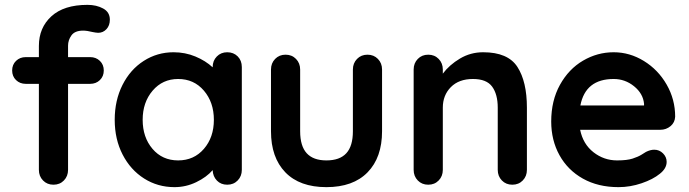

<svg xmlns="http://www.w3.org/2000/svg" viewBox="-20 -760 2833 790"><path d="M260 -572V-525H351Q375 -525 391 -509.5Q407 -494 407 -470Q407 -446 391 -430.5Q375 -415 351 -415H260V-61Q260 -35 243 -17.5Q226 0 200 0Q174 0 157 -17.5Q140 -35 140 -61V-415H86Q62 -415 46 -430.5Q30 -446 30 -470Q30 -494 46 -509.5Q62 -525 86 -525H140V-571Q140 -646 191.5 -693Q243 -740 340 -740Q377 -740 404.5 -725Q432 -710 432 -679Q432 -655 418 -640Q404 -625 384 -625Q379 -625 373.5 -626Q368 -627 362 -628Q338 -634 322 -634Q288 -634 274 -614.5Q260 -595 260 -572Z M975 -484V-61Q975 -35 958 -17.5Q941 0 915 0Q889 0 872.5 -17Q856 -34 855 -60Q830 -31 787.5 -10.5Q745 10 698 10Q629 10 573 -25.5Q517 -61 484.5 -124Q452 -187 452 -267Q452 -347 484 -410.5Q516 -474 571.5 -509.5Q627 -545 694 -545Q742 -545 784 -527.5Q826 -510 855 -483V-484Q855 -510 872 -527.5Q889 -545 915 -545Q941 -545 958 -528Q975 -511 975 -484ZM860 -267Q860 -339 819 -387Q778 -435 713 -435Q649 -435 608 -387Q567 -339 567 -267Q567 -195 607.5 -147.5Q648 -100 713 -100Q778 -100 819 -147.5Q860 -195 860 -267Z M1552 -474V-220Q1552 -112 1492.5 -51Q1433 10 1323 10Q1213 10 1154 -51Q1095 -112 1095 -220V-474Q1095 -500 1112 -517.5Q1129 -535 1155 -535Q1181 -535 1198 -517.5Q1215 -500 1215 -474V-220Q1215 -159 1242 -129.5Q1269 -100 1323 -100Q1378 -100 1405 -129.5Q1432 -159 1432 -220V-474Q1432 -500 1449 -517.5Q1466 -535 1492 -535Q1518 -535 1535 -517.5Q1552 -500 1552 -474Z M2148 -317V-61Q2148 -35 2131 -17.5Q2114 0 2088 0Q2062 0 2045 -17.5Q2028 -35 2028 -61V-317Q2028 -372 2005 -403.5Q1982 -435 1926 -435Q1868 -435 1835 -401.5Q1802 -368 1802 -317V-61Q1802 -35 1785 -17.5Q1768 0 1742 0Q1716 0 1699 -17.5Q1682 -35 1682 -61V-474Q1682 -500 1699 -517.5Q1716 -535 1742 -535Q1768 -535 1785 -517.5Q1802 -500 1802 -474V-457Q1829 -493 1872.5 -519Q1916 -545 1968 -545Q2070 -545 2109 -484.5Q2148 -424 2148 -317Z M2697 -226H2367Q2379 -167 2422 -133.5Q2465 -100 2519 -100Q2560 -100 2583 -107.5Q2606 -115 2619.5 -123.5Q2633 -132 2638 -135Q2656 -144 2672 -144Q2693 -144 2708 -129Q2723 -114 2723 -94Q2723 -67 2695 -45Q2667 -22 2620 -6Q2573 10 2525 10Q2441 10 2378.5 -25Q2316 -60 2282 -121.5Q2248 -183 2248 -260Q2248 -346 2284 -411Q2320 -476 2379 -510.5Q2438 -545 2505 -545Q2571 -545 2629.5 -509Q2688 -473 2723 -412Q2758 -351 2758 -280Q2757 -256 2739 -241Q2721 -226 2697 -226ZM2368 -326H2630V-333Q2626 -375 2589 -405Q2552 -435 2505 -435Q2389 -435 2368 -326Z"/></svg>

Font: Quicksand
Style: Bold
Weight: 700
Version: Version 3.000